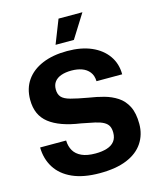

<svg xmlns="http://www.w3.org/2000/svg" viewBox="-135 -1030 936 1134"><g transform="rotate(-15 332.5 -463.5)"><path d="M333 9Q234 9 167 -21Q100 -51 66 -105Q32 -159 31 -229H190Q191 -193 206.5 -166.5Q222 -140 254.5 -125Q287 -110 339 -110Q379 -110 409 -119.5Q439 -129 455 -149.5Q471 -170 471 -202Q471 -226 463 -242Q455 -258 435.5 -269Q416 -280 383 -287.5Q350 -295 301 -304Q238 -313 190.5 -330Q143 -347 111 -372Q79 -397 63 -432.5Q47 -468 47 -516Q47 -585 81.5 -634.5Q116 -684 180 -711Q244 -738 332 -738Q418 -738 480 -711Q542 -684 576.5 -635Q611 -586 611 -521H454Q453 -556 435.5 -578Q418 -600 390 -610Q362 -620 327 -620Q290 -620 263.5 -610.5Q237 -601 223 -582.5Q209 -564 209 -536Q209 -507 224 -489.5Q239 -472 277.5 -461.5Q316 -451 384 -439Q431 -432 475 -420Q519 -408 555 -384.5Q591 -361 612 -319.5Q633 -278 633 -212Q633 -147 599.5 -96.5Q566 -46 499.5 -18.5Q433 9 333 9ZM276 -791 333 -936H479L388 -791Z"/></g></svg>

Font: Mona Sans ExtraLight
Style: Bold
Weight: 700
Version: Version 2.000